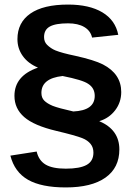

<svg xmlns="http://www.w3.org/2000/svg" viewBox="-20 -717 596 849"><path d="M280.8 -696.8Q375 -696.8 432.6 -662.4Q490.2 -627.9 502.9 -563L387.2 -550.8Q380.4 -581.1 352.8 -597.4Q325.2 -613.8 280.8 -613.8Q225.6 -613.8 200.2 -599.6Q174.8 -585.4 174.8 -553.2Q174.8 -532.2 188 -519Q204.1 -502.9 225.1 -494.1Q253.9 -482.4 313 -470.2Q396.5 -451.7 435.1 -432.1Q516.1 -390.1 516.1 -310.1Q516.1 -264.6 489.3 -229.5Q462.4 -194.3 418.9 -181.2Q507.8 -143.6 507.8 -56.2Q507.8 24.9 446.3 68.4Q384.8 111.8 271 111.8Q163.1 111.8 103.8 77.9Q44.4 43.9 25.9 -28.8L142.1 -46.9Q151.4 -7.3 181.6 10.7Q211.9 28.8 271 28.8Q333 28.8 363 12.2Q393.1 -4.4 393.1 -42Q393.1 -64.9 380.9 -80.1Q367.7 -96.7 344.2 -106Q313.5 -118.2 229 -138.2Q130.4 -161.6 87.2 -199.2Q43.9 -236.8 43.9 -293Q43.9 -382.3 147.9 -418Q104 -436.5 80.6 -469.5Q57.1 -502.4 57.1 -543.9Q57.1 -617.2 114.3 -657Q171.4 -696.8 280.8 -696.8ZM398.9 -293Q398.9 -327.6 370.1 -346.2Q345.7 -363.3 256.8 -380.9Q163.1 -370.6 163.1 -306.2Q163.1 -284.7 175.8 -272Q188.5 -259.3 212.9 -249Q238.8 -238.8 304.2 -224.1Q398.9 -228.5 398.9 -293Z"/></svg>

Font: Libra Sans Modern
Style: Bold
Weight: 700
Foundry: Stefan Peev, Context Ltd
Version: Version 1.000